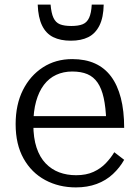

<svg xmlns="http://www.w3.org/2000/svg" viewBox="-20 -804 606 835"><path d="M125 -263Q125 -204 139 -162Q153 -120 178.5 -93.5Q204 -67 237.5 -54.5Q271 -42 311 -42Q355 -42 386.5 -56.5Q418 -71 440 -94Q462 -117 477 -142L520 -109Q501 -75 471 -47Q441 -19 400.5 -4Q360 11 310 11Q236 11 176.5 -21Q117 -53 82.5 -114.5Q48 -176 48 -264Q48 -349 79.5 -412Q111 -475 166.5 -511Q222 -547 294 -547Q351 -547 393 -528Q435 -509 463 -471.5Q491 -434 505.5 -378Q520 -322 520 -248H105V-299H465L442 -279Q440 -337 431 -378Q422 -419 404.5 -444.5Q387 -470 360 -481.5Q333 -493 294 -493Q256 -493 224.5 -478.5Q193 -464 171 -435Q149 -406 137 -363Q125 -320 125 -263ZM288 -627Q333 -627 364 -642.5Q395 -658 412.5 -693Q430 -728 431 -784H379Q377 -747 367.5 -726.5Q358 -706 339.5 -698.5Q321 -691 290 -691Q259 -691 240.5 -698.5Q222 -706 212.5 -726.5Q203 -747 200 -784H144Q146 -728 163 -693Q180 -658 211.5 -642.5Q243 -627 288 -627Z"/></svg>

Font: Roboto Serif Light
Style: Regular
Weight: 300
Designer: Greg Gazdowicz
Foundry: Commercial Type
Version: Version 1.008